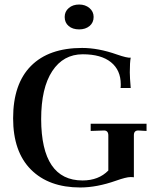

<svg xmlns="http://www.w3.org/2000/svg" viewBox="-20 -819 688 849"><path d="M335 10Q196 10 117 -69Q38 -148 38 -296Q38 -448 117 -527.5Q196 -607 343 -607Q415 -607 497 -578Q543 -562 558 -564Q554 -544 554 -499Q554 -477 558 -430H513Q514 -433 514 -446Q514 -509 470.5 -544Q427 -579 346 -579Q260 -579 211 -504.5Q162 -430 162 -292Q163 -21 345 -21Q416 -21 459 -65V-220Q459 -242 440 -242L381 -240V-272H628V-240L591 -242Q572 -242 572 -221V-35Q568 -36 557 -36Q538 -36 493 -20Q408 10 335 10ZM330 -689Q301 -689 283.5 -704Q266 -719 266 -744Q266 -768 284 -783.5Q302 -799 330 -799Q357 -799 375.5 -783.5Q394 -768 394 -744Q394 -719 376 -704Q358 -689 330 -689Z"/></svg>

Font: UnnaMedium
Style: Regular
Weight: 500
Designer: Jorge de Buen Unna
Foundry: Omnibus-Type
Version: Version 2.008;hotconv 1.0.109;makeotfexe 2.5.65596